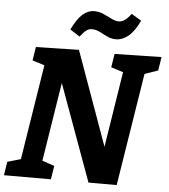

<svg xmlns="http://www.w3.org/2000/svg" viewBox="-61 -975 907 1029"><g transform="rotate(5 392.0 -460.5)"><path d="M532.8 -699.3 785 -704.3 773.5 -631.3 686.9 -600.9 704.5 -622.6 605.3 0H453.6L253.3 -550.3L269.6 -550.6L194.6 -78.3L186.2 -99.3L263 -73L251.4 0H-1.2L10.4 -73L98.3 -98.6L79.4 -78.3L166 -622.6L180.6 -600.2L98 -626.3L109.5 -699.3L340.7 -704.3L534.3 -165.4L516.9 -165L589.3 -622.9L603.8 -600.2L521.2 -626.3ZM337.9 -775.4 285.3 -809Q313.5 -867.6 342.3 -892.8Q371.2 -918.1 404.8 -918.1Q431.5 -918.1 455.1 -907.3Q478.7 -896.4 500.1 -885.6Q521.5 -874.8 540.5 -874.8Q572.5 -874.8 605.5 -921.1L659.1 -888.9Q631 -829.6 599.2 -803.8Q567.5 -778 533.1 -778Q507.4 -778 485.2 -788.9Q462.9 -799.7 442.7 -810.2Q422.4 -820.7 399.8 -820.7Q384.1 -820.7 370 -810Q355.9 -799.4 337.9 -775.4Z"/></g></svg>

Font: Bitter Thin
Style: Italic
Weight: 100
Italic angle: -9°
Designer: Sol Matas, and Bitter project Authors
Foundry: Sol Matas
Version: Version 2.002